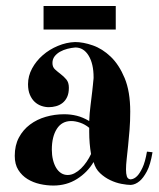

<svg xmlns="http://www.w3.org/2000/svg" viewBox="-20 -562 516 622"><path d="M403.8 19Q414.6 18.1 424.3 8.3Q432.6 0 441.4 -18.3Q450.2 -36.6 456.1 -70.8L474.1 -68.8Q467.3 -28.3 455.8 -6.8Q444.3 14.6 432.6 24.4Q418.9 36.1 403.8 37.1Q392.1 37.1 373.8 33.7Q355.5 30.3 337.4 21.7Q319.3 13.2 304.2 -1Q289.1 -15.1 283.2 -37.1Q263.2 -3.4 229.5 17.8Q195.8 39.1 152.8 39.1Q131.3 39.1 109.4 34.2Q87.4 29.3 69.1 18.1Q50.8 6.8 39.3 -11.5Q27.8 -29.8 27.8 -57.1Q27.8 -91.3 41.3 -116.5Q54.7 -141.6 77.1 -158.4Q99.6 -175.3 128.4 -183.6Q157.2 -191.9 188 -191.9Q209 -191.9 228.8 -187Q248.5 -182.1 269 -169.9Q270 -194.8 273.2 -219.7Q276.4 -244.6 278.8 -266.1Q280.3 -278.8 281 -286.6Q281.7 -294.4 282.2 -299.3Q282.7 -304.2 283 -306.6Q283.2 -309.1 283.2 -311Q283.2 -355.5 267.1 -381.8Q251 -408.2 224.1 -408.2Q211.4 -407.2 198.2 -403.8Q185.1 -400.4 174.3 -394.3Q163.6 -388.2 156.7 -379.2Q149.9 -370.1 149.9 -357.9Q149.9 -344.7 158.2 -337.2Q166.5 -329.6 176.5 -322Q186.5 -314.5 194.8 -304.7Q203.1 -294.9 203.1 -277.8Q203.1 -259.8 197.5 -247.8Q191.9 -235.8 182.6 -228.5Q173.3 -221.2 161.6 -218Q149.9 -214.8 138.2 -214.8Q126 -214.8 114 -219Q102.1 -223.1 92.5 -231.9Q83 -240.7 76.9 -254.9Q70.8 -269 70.8 -289.1Q70.8 -315.9 84 -340.3Q97.2 -364.7 118.7 -383.3Q140.1 -401.9 167.5 -413.3Q194.8 -424.8 223.1 -425.8Q249.5 -425.8 280.5 -415Q311.5 -404.3 338.6 -378.4Q365.7 -352.5 383.8 -309.1Q401.9 -265.6 401.9 -200.2Q401.9 -169.4 399.7 -141.6Q397.5 -113.8 395 -90.1Q392.6 -66.4 390.4 -46.9Q388.2 -27.3 388.2 -13.2Q388.2 1 390.9 9.3Q393.6 17.6 401.9 19ZM274.9 -63Q272 -79.6 270.5 -97.9Q269 -116.2 269 -134.8V-147.9Q255.4 -159.2 239.5 -164.6Q223.6 -169.9 210.9 -169.9Q180.2 -169.9 164.1 -144.5Q147.9 -119.1 147.9 -77.1Q147.9 -59.6 151.6 -44.4Q155.3 -29.3 161.9 -18.3Q168.5 -7.3 178 -1.2Q187.5 4.9 199.2 4.9Q210.9 4.9 221.9 -1Q232.9 -6.8 242.7 -16.4Q252.4 -25.9 260.7 -38.1Q269 -50.3 274.9 -63ZM121.1 -542.5H355V-466.3H121.1Z"/></svg>

Font: Purple Purse
Style: Regular
Weight: 400
Designer: Astigmatic (AOETI)
Foundry: Astigmatic (AOETI)
Version: Version 1.000